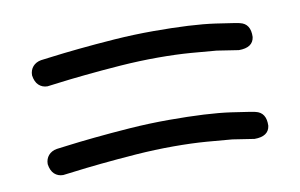

<svg xmlns="http://www.w3.org/2000/svg" viewBox="-41 -513 610 391"><g transform="rotate(-10 263.5 -317.5)"><path d="M470.7 -248Q492.2 -243.2 491.2 -215.8Q488.3 -194.3 459 -194.3Q439.5 -197.3 414.1 -201.2Q392.6 -203.1 361.8 -205.6Q331.1 -208 293.9 -208Q255.9 -208 215.8 -205.1Q175.8 -202.1 142.1 -198.7Q108.4 -195.3 86.4 -192.4Q64.5 -189.5 62.5 -189.5Q51.8 -189.5 44.4 -196.3Q37.1 -203.1 35.2 -216.8Q35.2 -227.5 41.5 -234.9Q47.9 -242.2 58.6 -244.1Q60.5 -244.1 82.5 -247.1Q104.5 -250 138.2 -253.4Q171.9 -256.8 212.9 -259.8Q253.9 -262.7 293.9 -262.7Q374 -262.7 421.4 -255.9Q468.8 -249 470.7 -248ZM470.7 -431.6Q492.2 -426.8 491.2 -399.4Q488.3 -377.9 459 -377.9Q439.5 -380.9 414.1 -384.8Q392.6 -386.7 361.8 -389.2Q331.1 -391.6 293.9 -391.6Q255.9 -391.6 215.8 -388.7Q175.8 -385.7 142.1 -382.3Q108.4 -378.9 86.4 -376Q64.5 -373 62.5 -373Q51.8 -373 44.4 -379.9Q37.1 -386.7 35.2 -400.4Q35.2 -411.1 41.5 -418.5Q47.9 -425.8 58.6 -427.7Q60.5 -427.7 82.5 -430.7Q104.5 -433.6 138.2 -437Q171.9 -440.4 212.9 -443.4Q253.9 -446.3 293.9 -446.3Q374 -446.3 421.4 -439.5Q468.8 -432.6 470.7 -431.6Z"/></g></svg>

Font: Coming Soon
Style: Regular
Weight: 400
Designer: Dathan Boardman
Foundry: Open Window
Version: Version 1.000